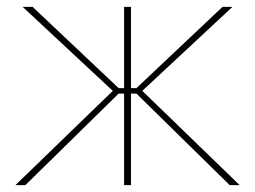

<svg xmlns="http://www.w3.org/2000/svg" viewBox="-20 -540 744 560"><path d="M342 0H362V-267H378L650 0H679L395 -275L658 -520H629L378 -283H362V-520H342V-283H326L75 -520H46L309 -275L25 0H54L326 -267H342Z"/></svg>

Font: Fixel Variable
Style: Regular
Weight: 100
Width: 3
Designer: AlfaBravo + MacPaw
Foundry: Kyrylo Tkachov, Marchela Mozhyna, Serhii Makarenko, Maria Weinstein, Zakhar Kryvoshyya
Version: Version 1.211